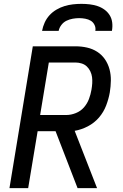

<svg xmlns="http://www.w3.org/2000/svg" viewBox="-20 -975 640 995"><path d="M382 0 268 -295H175L126 0H29L150 -735H372Q402 -735 431 -728.5Q460 -722 484 -706.5Q508 -691 524 -667.5Q540 -644 547.5 -616Q555 -588 554.5 -557.5Q554 -527 549 -496Q543 -462 530 -428Q517 -394 493 -366Q469 -338 435.5 -320.5Q402 -303 367 -297L483 0ZM188 -379H324Q348 -379 373 -389Q398 -399 415 -418.5Q432 -438 441 -462Q450 -486 454 -510Q457 -527 458 -543.5Q459 -560 457 -575.5Q455 -591 448 -605.5Q441 -620 430 -630.5Q419 -641 403.5 -646Q388 -651 372 -651H233ZM198 -815Q202 -837 211.5 -858Q221 -879 236.5 -896Q252 -913 272.5 -925Q293 -937 314.5 -943.5Q336 -950 358 -952.5Q380 -955 402 -955Q424 -955 445 -952.5Q466 -950 485.5 -943.5Q505 -937 521.5 -925Q538 -913 548.5 -896Q559 -879 561.5 -858Q564 -837 560 -815H474Q477 -831 470 -845.5Q463 -860 450.5 -867.5Q438 -875 422 -878Q406 -881 390 -881Q374 -881 357 -878Q340 -875 324.5 -867.5Q309 -860 298 -845.5Q287 -831 284 -815Z"/></svg>

Font: Iosevka Md Ex Obl
Style: Regular
Weight: 500
Width: 7
Italic angle: -9°
Monospace: yes
Designer: Belleve Invis
Foundry: Belleve Invis
Version: Version 32.5.0; ttfautohint (v1.8.4)